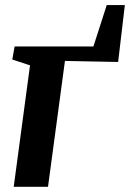

<svg xmlns="http://www.w3.org/2000/svg" viewBox="-20 -722 502 742"><path d="M392.5 -702.5H462.5L436.5 -482.5L231 -486.5L165.5 0H33L96 -469.5L27.5 -492L36.5 -542.5H341Z"/></svg>

Font: Merriweather 48pt
Style: Bold Italic
Weight: 700
Italic angle: -7.8°
Version: Version 2.101